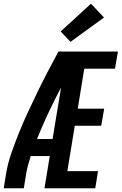

<svg xmlns="http://www.w3.org/2000/svg" viewBox="-22 -1012 654 1032"><path d="M-2 0 10 -74Q19 -131 38.5 -187.5Q58 -244 80.5 -299.5Q103 -355 128.5 -410Q154 -465 180.5 -519.5Q207 -574 235 -627.5Q263 -681 292 -735H338L335 -715L386 -691Q328 -586 274.5 -480Q221 -374 177 -265H261L245 -173H143Q135 -148 128.5 -123.5Q122 -99 118 -74L106 0ZM217 0 338 -735H612L596 -643H431L396 -428H538L522 -336H380L340 -92H505L490 0ZM357 -787 304 -843 467 -992 537 -918Z"/></svg>

Font: Iosevka Curly SmBdExObl
Style: Regular
Weight: 600
Width: 7
Italic angle: -9°
Monospace: yes
Designer: Belleve Invis
Foundry: Belleve Invis
Version: Version 11.1.0; ttfautohint (v1.8.3)